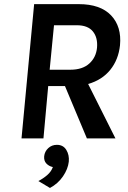

<svg xmlns="http://www.w3.org/2000/svg" viewBox="-20 -669 620 928"><path d="M84 0 145 -649H361Q465 -649 516.8 -594.8Q568.5 -540.5 560 -450Q552.5 -380.5 513 -331.5Q473.5 -282.5 406 -263L538 0H400L294 -253H213L190 0ZM220 -332H320Q378.5 -332 411.5 -361.8Q444.5 -391.5 449 -439Q453 -487.5 428.8 -517.2Q404.5 -547 351 -547H241ZM221.5 239.5 165.5 206Q189.5 193.5 208.5 177Q227.5 160.5 235.5 138.5Q216.5 134.5 204 121.2Q191.5 108 193.5 86Q196 63 213.2 47Q230.5 31 255 31Q285.5 31 300.5 55.5Q315.5 80 312.5 112.5Q308.5 148 284.5 183.2Q260.5 218.5 221.5 239.5Z"/></svg>

Font: Karla
Style: Bold Italic
Weight: 700
Italic angle: -8°
Designer: Jonathan Pinhorn
Version: Version 2.004;gftools[0.9.33]